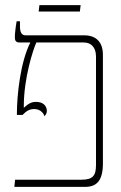

<svg xmlns="http://www.w3.org/2000/svg" viewBox="-20 -730 471 750"><path d="M131 -685H292L295 -710H134ZM36 0H312C356 0 382 -22 382 -92V-516C382 -565 356 -592 309 -592H80C65 -592 58 -603 58 -627V-647H45C41 -625 38 -597 38 -585C38 -571 42 -564 57 -564H98V-563C60 -488 46 -360 46 -285V-281H68C82 -295 93 -304 114 -304C133 -304 148 -293 154 -276C160 -283 163 -289 163 -296C163 -318 147 -332 121 -332C101 -332 90 -324 73 -309V-316C73 -424 109 -536 122 -564H308C334 -564 355 -547 355 -509V-86C355 -44 343 -28 298 -28H39Z"/></svg>

Font: Noto Serif Hebrew Condensed Thin
Style: Regular
Weight: 100
Width: 3
Designer: Monotype Design Team
Foundry: Monotype Imaging Inc.
Version: Version 2.004